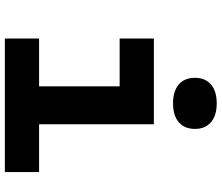

<svg xmlns="http://www.w3.org/2000/svg" viewBox="-81 -831 912 790"><g transform="rotate(90 375.0 -436.0)"><path d="M491.3 -613.1V-140.8H688V0H138.6V-140.8H335.3V-472.3H138.6V-613.1ZM300.2 -781.8Q300.2 -824.4 327.6 -848Q355.1 -871.7 405.3 -871.7Q455.5 -871.7 482.9 -848Q510.4 -824.4 510.4 -781.8Q510.4 -739.2 482.9 -715.6Q455.5 -692 405.3 -692Q355.1 -692 327.6 -715.6Q300.2 -739.2 300.2 -781.8Z"/></g></svg>

Font: Martian Mono sWd Rg
Style: Regular
Weight: 400
Width: 6
Monospace: yes
Designer: Roman Shamin
Foundry: Evil Martians
Version: Version 1.000